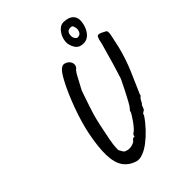

<svg xmlns="http://www.w3.org/2000/svg" viewBox="-258 -996 1183 1183"><g transform="rotate(-45 333.0 -404.5)"><path d="M226 57Q176 42 149.5 4Q123 -34 121 -102.5Q119 -171 140 -275Q147 -310 160 -355Q173 -400 190.5 -447.5Q208 -495 227.5 -539.5Q247 -584 266 -618Q289 -659 304.5 -672Q320 -685 334 -683Q356 -678 367.5 -663.5Q379 -649 377.5 -632Q376 -615 359 -604Q348 -591 330.5 -556.5Q313 -522 295 -490Q275 -432 260 -387.5Q245 -343 235 -304Q225 -265 217 -222Q208 -180 203.5 -156Q199 -132 197.5 -118.5Q196 -105 195.5 -95Q195 -85 195 -71Q203 -58 208 -48Q213 -38 221 -36Q238 -28 257 -29.5Q276 -31 297 -43Q302 -53 310 -57Q318 -61 318 -61Q320 -56 322.5 -58.5Q325 -61 326 -65Q325 -69 328 -72.5Q331 -76 335 -80Q343 -83 356.5 -98Q370 -113 383.5 -132Q397 -151 406.5 -167Q416 -183 416 -187Q416 -192 420 -196Q424 -200 429 -206Q434 -211 449.5 -238.5Q465 -266 483.5 -303Q502 -340 517 -371Q520 -382 528 -406.5Q536 -431 545.5 -463Q555 -495 564 -527.5Q573 -560 580.5 -585.5Q588 -611 590 -623Q592 -636 596 -644.5Q600 -653 601 -657Q610 -664 621.5 -660Q633 -656 644 -650Q655 -644 661 -641Q667 -633 666 -621Q665 -609 659.5 -584.5Q654 -560 644 -514Q623 -432 593.5 -363Q564 -294 530 -217Q530 -217 530 -216.5Q530 -216 530 -211Q518 -204 511 -190Q506 -181 502.5 -174.5Q499 -168 494 -165Q491 -156 488 -149Q485 -142 485 -142Q484 -137 478 -133Q472 -129 466 -125Q461 -123 460 -117Q459 -111 456 -107Q434 -74 403 -41Q372 -8 340 16.5Q308 41 281 51Q263 58 251.5 59Q240 60 226 57ZM509 -687Q475 -687 459 -706.5Q443 -726 437 -759Q436 -787 446.5 -811.5Q457 -836 474.5 -852Q492 -868 514 -868Q554 -867 574.5 -849.5Q595 -832 595 -803Q594 -771 582.5 -744.5Q571 -718 552.5 -702.5Q534 -687 509 -687ZM509 -739Q527 -739 535 -750.5Q543 -762 544 -779Q543 -793 538.5 -804Q534 -815 518 -814Q485 -813 486 -771Q486 -761 493.5 -750Q501 -739 509 -739Z"/></g></svg>

Font: Caveat SemiBold
Style: Regular
Weight: 600
Designer: Pablo Impallari
Foundry: Pablo Impallari
Version: Version 2.000